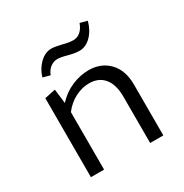

<svg xmlns="http://www.w3.org/2000/svg" viewBox="-148 -741 825 859"><g transform="rotate(-30 265.0 -311.5)"><path d="M150 -485 113 -495Q125 -535 152.5 -561Q180 -587 212 -587Q228 -587 262 -579Q294 -570 317 -570Q338 -570 354 -584Q370 -598 379 -623L416 -613Q404 -569 377 -542Q350 -515 317 -515Q300 -515 282.5 -519Q265 -523 261 -524Q230 -533 212 -533Q192 -533 175.5 -520.5Q159 -508 150 -485ZM452 -263V0H384V-240Q384 -301 357 -334.5Q330 -368 280 -368Q244 -368 208.5 -350Q173 -332 146 -297V0H78V-408L134 -420L143 -346Q177 -383 220.5 -401.5Q264 -420 307 -420Q372 -420 412 -378Q452 -336 452 -263Z"/></g></svg>

Font: Ysabeau Infant
Style: Regular
Weight: 400
Designer: Christian Thalmann (Catharsis Fonts)
Version: Version 0.003